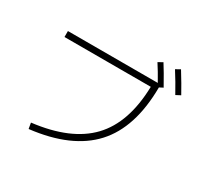

<svg xmlns="http://www.w3.org/2000/svg" viewBox="-179 -1066 1358 1312"><g transform="rotate(30 500.0 -410.0)"><path d="M728 -809 764 -829Q798 -776 852 -679L823 -664Q821 -346 667 -178Q513 -10 194 27L186 -19Q481 -54 623.5 -203.5Q766 -353 773 -640H92V-687H801Q762 -757 728 -809ZM856 -827 892 -847Q946 -760 982 -694L946 -675Q902 -755 856 -827Z"/></g></svg>

Font: Mplus 1p Light
Style: Regular
Weight: 300
Version: Version 1.061